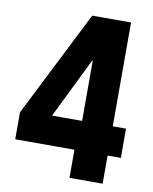

<svg xmlns="http://www.w3.org/2000/svg" viewBox="-81 -766 659 827"><g transform="rotate(10 249.0 -352.5)"><path d="M280 0V-123H21V-241L255 -705H425V-251H483V-123H425V0ZM291 -251V-515H289L156 -244L147 -251Z"/></g></svg>

Font: Nunito Sans 7pt Condensed Black
Style: Regular
Weight: 900
Width: 3
Designer: Vernon Adams
Foundry: Vernon Adams
Version: Version 3.101;gftools[0.9.27]